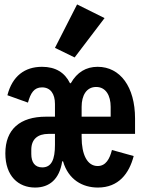

<svg xmlns="http://www.w3.org/2000/svg" viewBox="-20 -827 640 859"><path d="M137.1 12.1C199.9 12.1 246.1 -24.1 258.2 -105.1H262.1C285.9 -23.1 349.1 12.1 418 12.1C511 12.1 557.9 -51.1 578.1 -128.9L480.8 -155.9C470.9 -116.8 453.8 -84.2 416.9 -84.2C370 -84.2 345.2 -136 345.2 -213.1V-228H584.2V-296.9C584.2 -437.9 518.1 -528.1 416.9 -528.1C365.1 -528.1 324.9 -503.9 296.9 -454.9H293C269.9 -502.1 229 -528.1 168 -528.1C90.9 -528.1 35.2 -486.9 13.1 -400.9L105.1 -367.9C116.8 -410.2 132.1 -436.1 168 -436.1C206 -436.1 225.9 -407 225.9 -361.9V-305H186.1C68.9 -305 3.9 -247.9 3.9 -141C3.9 -39.1 62.1 12.1 137.1 12.1ZM120 -138.1V-157C120 -203.8 148.1 -228 197.1 -228H225.9V-179C225.9 -114 210.9 -78.1 169 -78.1C136 -78.1 120 -100.9 120 -138.1ZM225.9 -612.9 313.9 -570 447.8 -746.1 324.9 -807.2ZM345.2 -305V-349.1C345.2 -399.1 366.1 -437.9 410.2 -437.9C453.8 -437.9 475.1 -399.1 475.1 -349.1V-305Z"/></svg>

Font: Margiela Mono Bold
Style: Regular
Weight: 700
Designer: Mike Abbink, Paul van der Laan, Pieter van Rosmalen
Foundry: Bold Monday
Version: Version 2.003 2021